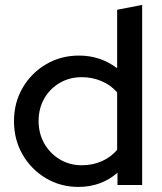

<svg xmlns="http://www.w3.org/2000/svg" viewBox="-20 -739 647 767"><path d="M293.2 7.7Q221.7 7.7 163 -27.3Q104.3 -62.4 70.1 -121.8Q35.9 -181.2 35.9 -255.1Q35.9 -329 70.3 -388Q104.6 -447.1 163.6 -482Q222.6 -517 295.4 -517Q381.3 -517 448 -466.4V-700L547.9 -719.4V0H449.3V-48.9Q384.2 7.7 293.2 7.7ZM306.4 -78.8Q349.5 -78.8 386.4 -94.9Q423.2 -111.1 448 -140.6V-370Q423.5 -398.5 386.4 -414.6Q349.4 -430.7 306.4 -430.7Q258.2 -430.7 218.9 -408Q179.6 -385.2 156.9 -345.6Q134.2 -305.9 134.2 -255.8Q134.2 -205.8 156.9 -165.8Q179.7 -125.8 219 -102.3Q258.3 -78.8 306.4 -78.8Z"/></svg>

Font: Red Hat Display VF
Style: Regular
Weight: 300
Designer: Pentagram, MCKL
Foundry: Pentagram, MCKL
Version: Version 1.023